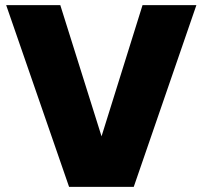

<svg xmlns="http://www.w3.org/2000/svg" viewBox="-20 -725 787 745"><path d="M742 -705 499 0H248L4 -705H214L374 -196L533 -705Z"/></svg>

Font: Fz Poppins ExtBd
Style: Regular
Weight: 800
Designer: Ninad Kale (Devanagari), Jonny Pinhorn (Latin)
Foundry: Indian Type Foundry
Version: Vit hóa bi Vntype.Com & FontZin.Com